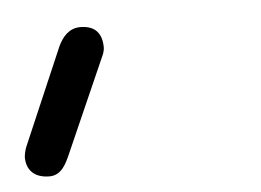

<svg xmlns="http://www.w3.org/2000/svg" viewBox="-31 -783 420 309"><g transform="rotate(-5 179.0 -628.5)"><path d="M141 -700C142 -703 143 -707 143 -710C143 -733 132 -746 108 -746C90 -746 79 -733 72 -718L5 -562C3 -558 1 -548 1 -545C1 -526 12 -511 38 -511C58 -511 66 -530 73 -546Z"/></g></svg>

Font: Numismatica Pro
Style: Regular
Weight: 400
Designer: Chris Hopkins
Foundry: Edward C. D. Hopkins
Version: Version 2.19D